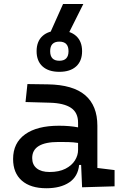

<svg xmlns="http://www.w3.org/2000/svg" viewBox="-20 -952 626 981"><path d="M399.4 4.9 394.5 -109.4H384.3Q378.4 -49.8 333.7 -20Q289.1 9.8 216.8 9.8Q135.7 9.8 91.3 -29.3Q46.9 -68.4 46.9 -139.6Q46.9 -221.7 108.2 -265.6Q169.4 -309.6 281.2 -309.6Q336.9 -309.6 378.9 -301.3V-325.2Q378.9 -377 342.5 -401.1Q306.2 -425.3 234.4 -427.2L110.4 -430.7L120.1 -522.5L224.6 -521Q353 -519 415.3 -465.6Q477.5 -412.1 477.5 -309.6V-93.8L565.4 -83V0ZM378.9 -221.7Q354 -225.6 329.3 -226.1Q304.7 -226.6 279.3 -226.6Q144.5 -226.6 144.5 -144.5Q144.5 -110.4 167.7 -91.8Q190.9 -73.2 233.4 -73.2Q281.7 -73.2 314.2 -89.8Q346.7 -106.4 362.8 -132.3Q378.9 -158.2 378.9 -185.5ZM283.2 -585Q228 -585 197.5 -612.5Q167 -640.1 167 -690.4Q167 -740.7 197.5 -768.3Q228 -795.9 283.2 -795.9Q338.4 -795.9 368.9 -768.3Q399.4 -740.7 399.4 -690.4Q399.4 -640.1 368.9 -612.5Q338.4 -585 283.2 -585ZM283.2 -641.6Q330.1 -641.6 330.1 -690.4Q330.1 -739.3 283.2 -739.3Q236.3 -739.3 236.3 -690.4Q236.3 -641.6 283.2 -641.6ZM219.2 -746.1 302.2 -931.6H405.8L313 -746.1Z"/></svg>

Font: Cascadia Code NF
Style: Regular
Weight: 400
Monospace: yes
Designer: Aaron Bell
Foundry: Saja Typeworks
Version: Version 2404.023; ttfautohint (v1.8.4)